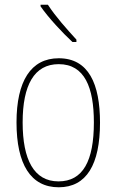

<svg xmlns="http://www.w3.org/2000/svg" viewBox="-20 -784 495 814"><path d="M183 -764H152V-757C186 -708 244 -646 287 -606H304V-616C264 -660 216 -713 183 -764ZM404 -264C404 -428 356 -537 229 -537C111 -537 50 -440 50 -265C50 -88 110 10 229 10C347 10 404 -87 404 -264ZM76 -265C76 -423 125 -512 229 -512C339 -512 378 -413 378 -265C378 -102 332 -15 228 -15C124 -15 76 -107 76 -265Z"/></svg>

Font: Noto Sans Khmer UI Condensed Thin
Style: Regular
Weight: 100
Width: 3
Designer: Danh Hong and the Monotype Design Team
Foundry: Monotype Imaging Inc.
Version: Version 2.002